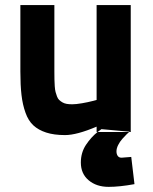

<svg xmlns="http://www.w3.org/2000/svg" viewBox="-20 -519 601 755"><path d="M359.9 -499H494.1V0H487.8L490.2 -1L378.9 -11.2Q372.6 -6.8 363.8 0H359.9V-21Q281.7 12.2 235.8 12.2Q192.4 12.2 161.6 2.2Q130.9 -7.8 111.1 -26.1Q91.3 -44.4 80.1 -76.2Q68.8 -107.9 64.5 -145.8Q60.1 -183.6 60.1 -237.8V-499H193.8V-237.8Q193.8 -218.3 194.1 -206.3Q194.3 -194.3 195.3 -179.9Q196.3 -165.5 198.5 -157.2Q200.7 -148.9 204.1 -139.9Q207.5 -130.9 212.6 -126Q217.8 -121.1 225.1 -116.7Q232.4 -112.3 241.9 -110.6Q251.5 -108.9 264.2 -108.9Q278.8 -108.9 302.7 -113Q326.7 -117.2 343.3 -121.6L359.9 -126ZM496.1 98.1 508.8 205.1Q450.2 215.8 407.2 215.8Q359.4 215.8 328.6 189.9Q297.9 164.1 297.9 120.1Q297.9 81.1 318.1 50.5Q338.4 20 363.8 0H487.8Q483.4 3.9 477.3 9.8Q471.2 15.6 461.2 26.9Q451.2 38.1 444.6 51.3Q438 64.5 438 76.2Q438 86.9 442.9 94Q447.8 101.1 458 101.1Z"/></svg>

Font: TitilliumText25L
Style: 999 wt
Weight: 900
Designer: Accademia di Belle Arti di Urbino and others
Foundry: Accademia di Belle Arti di Urbino and others.
Version: Version 25.000